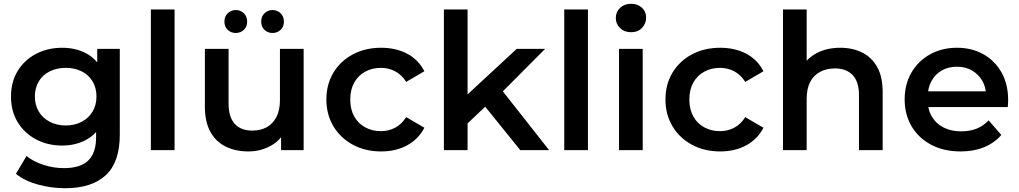

<svg xmlns="http://www.w3.org/2000/svg" viewBox="-20 -792 5377 1013"><path d="M324 201Q250 201 179.5 181.5Q109 162 64 125L120 31Q155 60 208.5 77.5Q262 95 317 95Q405 95 446 54.5Q487 14 487 -67V-95Q462 -68 430 -52Q376 -24 308 -24Q232 -24 170.5 -56.5Q109 -89 73.5 -147Q38 -205 38 -283Q38 -360 73.5 -418Q109 -476 170.5 -508Q232 -540 308 -540Q376 -540 430 -513Q466 -495 493 -463V-534H612V-81Q612 64 538 132.5Q464 201 324 201ZM327 -130Q374 -130 411 -149.5Q448 -169 468.5 -203.5Q489 -238 489 -283Q489 -328 468.5 -362.5Q448 -397 411 -415.5Q374 -434 327 -434Q280 -434 242.5 -415.5Q205 -397 184.5 -362.5Q164 -328 164 -283Q164 -238 184.5 -203.5Q205 -169 242.5 -149.5Q280 -130 327 -130Z M776 0V-742H901V0Z M1291 7Q1223 7 1171 -18.5Q1119 -44 1090 -96.5Q1061 -149 1061 -229V-534H1186V-246Q1186 -174 1218.5 -138.5Q1251 -103 1311 -103Q1355 -103 1387.5 -121Q1420 -139 1438.5 -175Q1457 -211 1457 -264V-534H1582V0H1463V-68Q1440 -39 1405 -21Q1353 7 1291 7ZM1418 -618Q1393 -618 1375.5 -634.5Q1358 -651 1358 -678Q1358 -705 1375.5 -722Q1393 -739 1418 -739Q1443 -739 1460.5 -722Q1478 -705 1478 -678Q1478 -651 1460.5 -634.5Q1443 -618 1418 -618ZM1224 -618Q1199 -618 1181.5 -634.5Q1164 -651 1164 -678Q1164 -705 1181.5 -722Q1199 -739 1224 -739Q1249 -739 1266.5 -722Q1284 -705 1284 -678Q1284 -651 1266.5 -634.5Q1249 -618 1224 -618Z M1991 7Q1907 7 1841.5 -28.5Q1776 -64 1739 -126Q1702 -188 1702 -267Q1702 -347 1739 -408.5Q1776 -470 1841.5 -505Q1907 -540 1991 -540Q2069 -540 2128.5 -508.5Q2188 -477 2219 -416L2123 -360Q2099 -398 2064.5 -416Q2030 -434 1990 -434Q1944 -434 1907 -414Q1870 -394 1849 -356.5Q1828 -319 1828 -267Q1828 -215 1849 -177.5Q1870 -140 1907 -120Q1944 -100 1990 -100Q2030 -100 2064.5 -118Q2099 -136 2123 -174L2219 -118Q2188 -58 2128.5 -25.5Q2069 7 1991 7Z M2322 0V-742H2447V-294L2706 -534H2856L2633 -310L2877 0H2725L2540 -229L2447 -141V0Z M2957 0V-742H3082V0Z M3246 0V-534H3371V0ZM3309 -622Q3274 -622 3251.5 -644Q3229 -666 3229 -697Q3229 -729 3251.5 -750.5Q3274 -772 3309 -772Q3344 -772 3366.5 -751.5Q3389 -731 3389 -700Q3389 -667 3367 -644.5Q3345 -622 3309 -622Z M3780 7Q3696 7 3630.5 -28.5Q3565 -64 3528 -126Q3491 -188 3491 -267Q3491 -347 3528 -408.5Q3565 -470 3630.5 -505Q3696 -540 3780 -540Q3858 -540 3917.5 -508.5Q3977 -477 4008 -416L3912 -360Q3888 -398 3853.5 -416Q3819 -434 3779 -434Q3733 -434 3696 -414Q3659 -394 3638 -356.5Q3617 -319 3617 -267Q3617 -215 3638 -177.5Q3659 -140 3696 -120Q3733 -100 3779 -100Q3819 -100 3853.5 -118Q3888 -136 3912 -174L4008 -118Q3977 -58 3917.5 -25.5Q3858 7 3780 7Z M4111 0V-742H4236V-472Q4259 -496 4291 -513Q4344 -540 4414 -540Q4478 -540 4528.5 -515Q4579 -490 4608 -438.5Q4637 -387 4637 -306V0H4512V-290Q4512 -361 4478.5 -396Q4445 -431 4385 -431Q4341 -431 4307 -413Q4273 -395 4254.5 -359.5Q4236 -324 4236 -270V0Z M5048 7Q4959 7 4892.5 -28.5Q4826 -64 4789.5 -126Q4753 -188 4753 -267Q4753 -347 4788.5 -408.5Q4824 -470 4886.5 -505Q4949 -540 5029 -540Q5107 -540 5168 -506Q5229 -472 5264 -410Q5299 -348 5299 -264Q5299 -256 5298.5 -246Q5298 -236 5297 -227H4878Q4883 -199 4897 -176Q4919 -139 4959 -119Q4999 -99 5051 -99Q5096 -99 5132 -113Q5168 -127 5196 -157L5263 -80Q5227 -38 5172.5 -15.5Q5118 7 5048 7ZM4877 -310H5181Q5177 -340 5163 -365Q5143 -400 5108.5 -420Q5074 -440 5029 -440Q4983 -440 4948.5 -420Q4914 -400 4895 -365Q4881 -340 4877 -310Z"/></svg>

Font: Montserrat Thin SemiBold
Style: Regular
Weight: 600
Version: Version 9.000